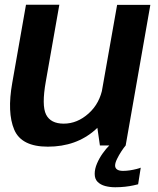

<svg xmlns="http://www.w3.org/2000/svg" viewBox="-20 -613 665 809"><path d="M401 0H509.5L613.5 -592.5H473.5L386.5 -100.5ZM230 -593H89.5L31.5 -263Q9.5 -139 39.8 -67Q70 5 181.5 5Q301.5 5 381.8 -66.5Q462 -138 475.5 -214L413 -246.5Q401 -177.5 353.2 -134.8Q305.5 -92 248.5 -92Q193.5 -92 174.2 -130.2Q155 -168.5 173 -269.5ZM465.5 176Q487 176 507 173.8Q527 171.5 542 168.2Q557 165 562 163.5L573 93.5Q567.5 96 554.8 99.2Q542 102.5 527 104.8Q512 107 498.5 107Q481.5 107 473.2 101Q465 95 465 84.5Q465 73.5 473 57Q481 40.5 491.5 24.5Q502 8.5 509.5 0H440.5Q427.5 12.5 413 32.8Q398.5 53 388.8 75.8Q379 98.5 379 119.5Q379 141 391.2 153.2Q403.5 165.5 423.2 170.8Q443 176 465.5 176Z"/></svg>

Font: Anybody Thin SemiBold
Style: Italic
Weight: 600
Italic angle: -10°
Version: Version 1.113;gftools[0.9.25]